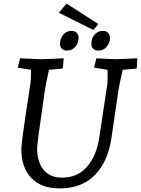

<svg xmlns="http://www.w3.org/2000/svg" viewBox="-20 -1035 785 1070"><path d="M99 -203Q99 -224 105 -268Q111 -312 123 -395L150 -572Q153 -589 153 -646L79 -658L92 -710Q187 -705 206 -705Q228 -705 335 -710L330 -653L253 -646L248 -623Q243 -600 238.5 -578Q234 -556 231 -538L222 -475Q204 -351 196 -291.5Q188 -232 187 -209Q187 -133 222.5 -89Q258 -45 327 -45Q412 -45 465 -106Q518 -167 533 -267L579 -572Q580 -578 580 -603Q580 -633 579 -646L504 -658L517 -710Q607 -705 625 -705Q645 -705 745 -710L742 -653L664 -646Q647 -574 641 -538L601 -266Q582 -134 508.5 -59.5Q435 15 314 15Q209 15 154 -43.5Q99 -102 99 -203ZM314 -792Q315 -821 333 -842Q351 -863 378 -863Q397 -863 407.5 -852Q418 -841 418 -826Q418 -795 399.5 -774Q381 -753 354 -753Q336 -753 325 -763.5Q314 -774 314 -792ZM489 -791Q489 -822 507.5 -842.5Q526 -863 553 -863Q570 -863 581 -853Q592 -843 593 -824Q593 -796 574.5 -774.5Q556 -753 529 -753Q510 -753 499.5 -763.5Q489 -774 489 -791ZM308 -964 351 -1015 528 -901 500 -868Z"/></svg>

Font: Andada Pro
Style: Italic
Weight: 400
Italic angle: -7°
Designer: Carolina Giovagnoli
Foundry: Huerta Tipografica
Version: Version 3.005; ttfautohint (v1.8.4)